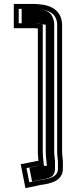

<svg xmlns="http://www.w3.org/2000/svg" viewBox="-20 -793 388 974"><path d="M175 23C168.4 23 157.5 25.4 152 27L85 40L109 161L170 149C175.3 147.2 180.4 146.1 187 145C241.1 138.2 299 123.4 299 62V30C299 13.4 295 -5.7 295 -22V-658C295.7 -667.3 295 -677.3 293 -688C280 -753.2 222 -773 145 -773H50V-650H161C164.3 -649.3 168 -648.7 172 -648V-22C172 -9.7 173.7 11.4 175 23ZM199.8 20.2C198.7 9.6 197 -11.7 197 -22V-669.2L176.1 -672.7C171.3 -673.5 167.6 -674.2 163.5 -675H75V-748H145C220 -748 259.1 -730.1 268.5 -683.2C270.1 -674.3 270.5 -666.2 270 -658.9V-22C270 -1.9 274 17.1 274 30V62C274 100.6 240.8 113.1 183.4 120.3C175.6 121.5 169.6 122.9 163.7 124.8L128.7 131.7L114.4 59.8L157.8 51.3C161.5 50.3 173.3 48 175 48H202.9ZM214.9 21.3 217.9 48H176.7C174.1 48.4 168.5 49.8 166.3 50.4L128.8 57.7L142.8 128.1L154.8 125.8C205.4 110.7 259 121.3 259 62V30C259 15.7 255 -3.3 255 -22V-658.6C255.6 -667.6 255.1 -675.4 253.3 -685C242.7 -738 207.5 -748 145 -748H90V-675H167.2C172.5 -673.9 176.4 -673.1 182.3 -672.2L212 -667.2V-22C212 -10.9 213.7 10.3 214.9 21.3Z"/></svg>

Font: Tape
Style: Regular
Weight: 500
Foundry: Cannot Into Space Fonts
Version: Version 0.97